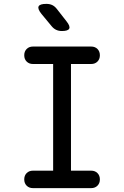

<svg xmlns="http://www.w3.org/2000/svg" viewBox="-20 -970 640 990"><path d="M346 -90H450Q470 -90 482.5 -77.5Q495 -65 495 -45Q495 -25 482.5 -12.5Q470 0 450 0H150Q130 0 117.5 -12.5Q105 -25 105 -45Q105 -65 117.5 -77.5Q130 -90 150 -90H254V-640H150Q130 -640 117.5 -652.5Q105 -665 105 -685Q105 -705 117.5 -717.5Q130 -730 150 -730H450Q470 -730 482.5 -717.5Q495 -705 495 -685Q495 -665 482.5 -652.5Q470 -640 450 -640H346ZM299 -810Q283 -810 270 -816Q257 -822 247 -834L194 -898Q173 -924 179 -937Q185 -950 219 -950Q236 -950 249 -944Q262 -938 273 -924L323 -860Q343 -835 337 -822.5Q331 -810 299 -810Z"/></svg>

Font: Maple Mono NF
Style: Regular
Weight: 400
Monospace: yes
Designer: subframe7536
Version: Version 7.000